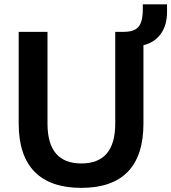

<svg xmlns="http://www.w3.org/2000/svg" viewBox="-20 -868 801 898"><path d="M360.4 10.7C551.8 10.7 650.9 -89.4 650.9 -289.6V-656.7C720.2 -672.9 761.2 -730 761.2 -810.5V-847.7H647.9V-826.2C647.9 -741.7 621.1 -719.2 555.2 -718.8H519V-290C519 -164.6 465.3 -103.5 360.4 -103.5C255.9 -103.5 202.1 -164.6 202.1 -290V-718.8H67.4V-289.6C67.4 -89.4 168.9 10.7 360.4 10.7Z"/></svg>

Font: Winston SemiBold
Style: Regular
Weight: 600
Designer: Vernon Adams, Kim Jin-seong, David Berlow, Cristiano Sobral
Foundry: The Winston Project Authors
Version: Version 3.004